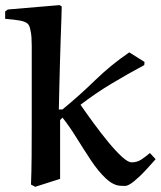

<svg xmlns="http://www.w3.org/2000/svg" viewBox="-40 -718 623 744"><path d="M192.9 -252.9V-24.9L96.2 5.9L80.1 -2.9Q82 -47.9 82.5 -109.4Q83 -170.9 83 -237.1Q83 -303.2 83 -362.8V-540Q83 -557.1 82 -573Q81.1 -588.9 77.1 -605Q74.2 -621.1 65.2 -627.9Q56.2 -634.8 36.6 -638.4Q17.1 -642.1 -20 -645V-673.8L-9.8 -681.2L190.9 -698.2L199.2 -692.9Q199.2 -680.7 198 -648.4Q196.8 -616.2 195.3 -571.5Q193.8 -526.9 192.4 -476.8Q190.9 -426.8 189.9 -378.9Q189 -331.1 188 -293.9H202.1Q268.1 -348.1 329.1 -407.5Q390.1 -466.8 460.9 -515.1L520 -478L519 -465.8Q455.1 -431.6 392.1 -393.8Q329.1 -356 272 -312Q294.9 -278.8 323 -240.5Q351.1 -202.1 379.6 -167.5Q408.2 -132.8 432.1 -110.8Q456.1 -88.9 470.2 -88.9Q490.2 -88.9 506.1 -98.9Q522 -108.9 541 -125L563 -101.1Q523.9 -56.2 500.5 -34.2Q477.1 -12.2 464.1 -4.6Q451.2 2.9 444.1 2.4Q437 2 430.2 2Q400.4 2 370.1 -26.6Q339.8 -55.2 311.5 -98.1Q283.2 -141.1 255.6 -185.5Q228 -230 202.1 -262.2Z"/></svg>

Font: Aref Ruqaa
Style: Bold
Weight: 700
Designer: Abdullah Aref
Version: Version 1.002